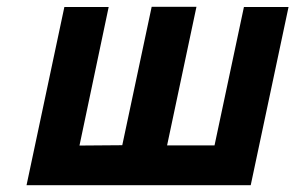

<svg xmlns="http://www.w3.org/2000/svg" viewBox="-20 -545 869 565"><path d="M426.3 -524.9H558.1L471.7 -117.2H611.3L697.8 -524.4H829.1L717.8 0H58.1L169.4 -524.4H299.8L213.9 -116.7L339.8 -117.7Z"/></svg>

Font: Tuffy
Style: BoldItalic
Weight: 700
Italic angle: -12°
Designer: Thatcher Ulrich, Karoly Barta, Michael Everson
Version: Version 001.271